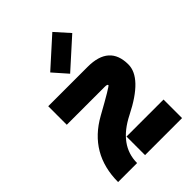

<svg xmlns="http://www.w3.org/2000/svg" viewBox="-231 -899 1001 1001"><g transform="rotate(-45 270.0 -398.0)"><path d="M34.2 0Q34.7 -208.5 214.8 -308.6Q356 -386.7 356 -393.1Q356 -400.4 335.9 -400.4H56.2V-537.1H346.7Q505.9 -537.1 505.9 -395.5Q505.9 -296.9 324.2 -205.6Q174.3 -130.4 174.3 0ZM505.9 0H232.9V-136.7H505.9ZM345.2 -795.9 414.6 -718.3 256.8 -576.2 188 -654.3Z"/></g></svg>

Font: Newest Shape
Style: Bold
Weight: 700
Designer: Wojciech Kalinowski "wmk69" (wmk69@o2.pl)
Foundry: Wojciech Kalinowski "wmk69" (wmk69@o2.pl)
Version: Version 1.0.0; 2022-02-24